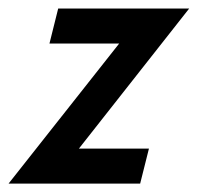

<svg xmlns="http://www.w3.org/2000/svg" viewBox="-51 -437 470 457"><path d="M-30.6 0 232.6 -333.3H66.7L87.5 -416.7H399.3L136.8 -83.3H303.5L282.6 0Z"/></svg>

Font: Afacad Medium
Style: Italic
Weight: 500
Italic angle: -14°
Designer: Kristian Moeller
Foundry: Dicotype
Version: Version 1.000; ttfautohint (v1.8.4.7-5d5b)